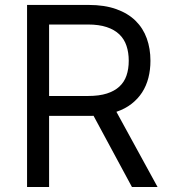

<svg xmlns="http://www.w3.org/2000/svg" viewBox="-20 -747 679 767"><path d="M88.1 -727.3H333.8Q397.7 -727.3 444.4 -710.6Q491.1 -693.9 521.5 -664.1Q551.8 -634.2 566.4 -593.4Q581 -552.6 581 -504.3Q581 -468 572.8 -436.1Q564.6 -404.1 547.8 -378Q530.9 -351.9 505.3 -332Q479.8 -312.1 445 -300.4L609.4 0H507.1L353.7 -284.4Q349.1 -284.1 344.6 -284.1Q340.2 -284.1 335.2 -284.1H176.1V0H88.1ZM332.4 -363.6Q376.1 -363.6 406.8 -373.4Q437.5 -383.2 457 -401.3Q476.6 -419.4 485.4 -445.5Q494.3 -471.6 494.3 -504.3Q494.3 -536.9 485.4 -563.7Q476.6 -590.6 456.9 -609.6Q437.1 -628.6 406.2 -638.8Q375.4 -649.1 331 -649.1H176.1V-363.6Z"/></svg>

Font: Fast_Sans-Dotted
Style: Regular
Weight: 400
Version: Version 3.018